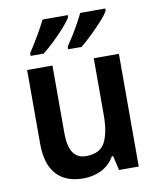

<svg xmlns="http://www.w3.org/2000/svg" viewBox="-86 -834 753 911"><g transform="rotate(-10 290.5 -378.0)"><path d="M510 -543V0H415L399 -70H393Q369 -29 329.5 -9.5Q290 10 242 10Q158 10 113 -39.5Q68 -89 68 -188V-543H190V-216Q190 -92 273 -92Q340 -92 364.5 -138Q389 -184 389 -272V-543ZM484 -756Q474 -737 448.5 -709Q423 -681 393.5 -652.5Q364 -624 341 -606H277V-619Q292 -641 308.5 -667.5Q325 -694 339.5 -720.5Q354 -747 363 -766H484ZM303 -756Q292 -737 267 -709Q242 -681 212.5 -653Q183 -625 159 -606H96V-619Q118 -652 142.5 -694Q167 -736 182 -766H303Z"/></g></svg>

Font: Noto Sans Khmer UI SemiCondensed SemiBold
Style: Regular
Weight: 600
Width: 4
Designer: Danh Hong and the Monotype Design Team
Foundry: Monotype Imaging Inc.
Version: Version 2.002; ttfautohint (v1.8.4.7-5d5b)